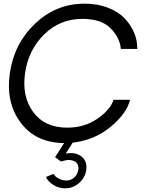

<svg xmlns="http://www.w3.org/2000/svg" viewBox="-20 -780 815 1060"><path d="M435.1 -675.8Q311 -675.8 223.6 -589.8Q136.2 -503.9 118.2 -375Q100.1 -247.1 163.6 -161.1Q227.1 -75.2 351.1 -75.2Q446.3 -75.2 517.6 -124.5Q588.9 -173.8 606.9 -229H698.2Q679.2 -152.8 590.1 -79.3Q501 -5.9 379.9 7.8V9.8L342.8 67.9Q397 58.1 429.9 84Q462.9 109.9 456.1 158.2Q450.2 201.2 416.5 230.5Q382.8 259.8 339.8 259.8Q305.7 259.8 275.4 241.5Q245.1 223.1 233.9 196.8L275.9 180.2Q284.7 196.3 305.4 206.5Q326.2 216.8 346.2 216.8Q371.1 216.8 389.6 200Q408.2 183.1 412.1 158.2Q417 123 389.4 109.6Q361.8 96.2 316.9 111.8L284.2 87.9L334 9.8Q178.2 8.8 94.7 -102.1Q11.2 -212.9 34.2 -375Q57.1 -538.1 173.1 -648.9Q289.1 -759.8 446.8 -759.8Q520 -759.8 578.6 -736.3Q637.2 -712.9 671.1 -675.5Q705.1 -638.2 721.9 -595.7Q738.8 -553.2 737.8 -509.8H647Q642.1 -571.8 590.6 -623.8Q539.1 -675.8 435.1 -675.8Z"/></svg>

Font: Oakes Grotesk
Style: Italic
Weight: 400
Designer: Samuel Oakes
Foundry: Samuel Oakes
Version: Version 1.0 | wf-rip DC20170320